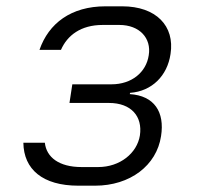

<svg xmlns="http://www.w3.org/2000/svg" viewBox="-20 -579 640 608"><path d="M228 9H281C392 9 476 -55 490 -148C502 -224 469 -276 391 -281L392 -285C461 -290 510 -339 520 -408C534 -497 474 -559 367 -559H314C205 -559 134 -505 105 -421H173C193 -467 236 -500 305 -500H358C422 -500 460 -458 451 -404C443 -350 397 -312 333 -312H209L200 -253H325C396 -253 432 -210 423 -150C414 -94 360 -50 291 -50H238C167 -50 127 -81 122 -127H54C55 -43 115 9 228 9Z"/></svg>

Font: JetBrains Mono ExtraLight
Style: Italic
Weight: 240
Italic angle: -9°
Monospace: yes
Designer: Philipp Nurullin, Konstantin Bulenkov
Foundry: JetBrains
Version: Version 2.305